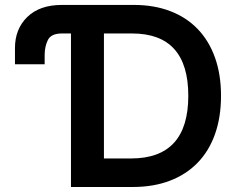

<svg xmlns="http://www.w3.org/2000/svg" viewBox="-20 -747 956 767"><path d="M89.1 -679.3Q138.8 -727.3 226.6 -727.3H514.9Q595.9 -727.3 660.5 -702.4Q725.1 -677.6 770.1 -630.7Q815 -583.8 839 -516.5Q862.9 -449.2 862.9 -364.3Q862.9 -279.1 839 -211.5Q815 -143.8 769.5 -96.9Q724.1 -50.1 658.6 -25Q593 0 509.9 0H263.5V-613.3H227.6Q183.9 -613.3 171.2 -587Q158.4 -561.1 158.4 -527.7V-490.4H39.8V-554Q39.4 -630.7 89.1 -679.3ZM395.2 -114H503.6Q732.2 -114 732.2 -364.3Q732.2 -613.3 507.5 -613.3H395.2Z"/></svg>

Font: Inter P Semi Bold
Style: Regular
Weight: 600
Designer: Rasmus Andersson
Foundry: rsms
Version: Version 3.018;git-588b23468